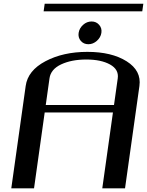

<svg xmlns="http://www.w3.org/2000/svg" viewBox="-20 -1035 808 1055"><path d="M606.4 -458 627 -604.5Q633.8 -653.3 584.5 -680.7Q535.2 -708 454.1 -708Q373 -708 315.9 -681.2Q258.8 -654.3 252 -604.5Q252 -604.5 231.4 -458Q231.4 -458 606.4 -458ZM667 0H542Q542 0 600.6 -417H225.6L167 0H42L121.1 -562.5Q132.8 -647.5 230 -698.7Q327.1 -750 460 -750Q593.8 -750 675.8 -698.2Q757.8 -646.5 746.1 -562.5ZM483.4 -917Q508.8 -917 524.9 -898.4Q541 -879.9 537.1 -854.5Q533.2 -829.1 512.2 -810.5Q491.2 -792 465.8 -792Q439.5 -792 423.8 -810.5Q408.2 -829.1 412.1 -854.5Q416 -879.9 436.5 -898.4Q457 -917 483.4 -917ZM767.6 -1014.6 761.7 -972.7H219.7L225.6 -1014.6Z"/></svg>

Font: okolaks
Style: BoldItalic
Weight: 600
Width: 8
Italic angle: -8°
Version: Version 000.6.0